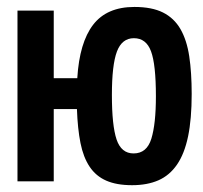

<svg xmlns="http://www.w3.org/2000/svg" viewBox="-20 -527 590 558"><path d="M204.6 -299.8Q210.9 -403.3 250.7 -455.1Q290.5 -506.8 370.6 -506.8Q421.4 -506.8 453.6 -490.7Q485.8 -474.6 504.4 -442.6Q522.9 -410.6 530 -363.3Q537.1 -315.9 537.1 -253.9Q537.1 -181.2 526.6 -130.6Q516.1 -80.1 494.4 -48.6Q472.7 -17.1 440.2 -2.9Q407.7 11.2 363.8 11.2Q318.8 11.2 288.8 -2Q258.8 -15.1 240.5 -42.5Q222.2 -69.8 213.9 -111.3Q205.6 -152.8 203.6 -210H136.2V0H30.8V-496.1H136.2V-299.8ZM433.1 -247.1Q433.1 -339.8 418.9 -377.9Q404.8 -416 369.1 -416Q334.5 -416 319.8 -377.2Q305.2 -338.4 305.2 -251Q305.2 -162.1 318.8 -121.6Q332.5 -81.1 368.2 -81.1Q406.7 -81.1 419.9 -124Q433.1 -167 433.1 -247.1Z"/></svg>

Font: Code New Roman
Style: Bold
Weight: 700
Monospace: yes
Designer: Sam Radian
Foundry: Code New Roman
Version: Version 1.508 October 19, 2014